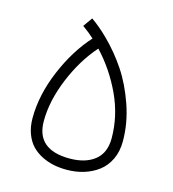

<svg xmlns="http://www.w3.org/2000/svg" viewBox="-99 -724 727 806"><g transform="rotate(15 265.0 -321.0)"><path d="M260.7 -525.9Q199.7 -457.5 158.9 -359.4Q118.2 -261.2 118.2 -172.9Q118.2 -48.8 263.2 -48.8Q331.5 -48.8 371.8 -80.8Q412.1 -112.8 412.1 -176.3Q412.1 -272.9 369.9 -363.8Q327.6 -454.6 260.7 -525.9ZM226.1 -560.5Q203.1 -581.5 174.8 -601.6L203.1 -641.6Q239.7 -616.2 277.8 -578.6Q328.1 -528.8 367.4 -470Q406.7 -411.1 433.8 -333Q460.9 -254.9 460.9 -176.3Q460.9 -132.3 444.6 -97.9Q428.2 -63.5 400.4 -42.5Q372.6 -21.5 337.6 -10.7Q302.7 0 263.2 0Q234.4 0 208 -5.1Q181.6 -10.3 155.8 -22.9Q129.9 -35.6 111.1 -54.9Q92.3 -74.2 80.8 -104.5Q69.3 -134.8 69.3 -172.9Q69.3 -272.9 113.8 -379.2Q158.2 -485.4 226.1 -560.5Z"/></g></svg>

Font: AzarMehrMonospaced
Style: SerifRegular
Weight: 1
Designer: Amin Abedi
Version: Version 1.00